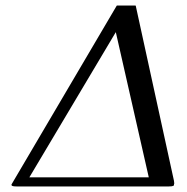

<svg xmlns="http://www.w3.org/2000/svg" viewBox="-20 -671 676 693"><path d="M467 -651H469L470 -650L608 -18Q608 -16 608.5 -13Q609 -10 609 -9Q609 -8 608 -6V-4V-3Q607 -2 607 -1Q606 -1 604 0Q601 2 588 2H42Q23 2 22 -2Q21 -3 21 -4L22 -5V-6Q22 -7 29 -18L401 -650L402 -651H404ZM398 -555 86 -31H517Z"/></svg>

Font: Linux Libertine O
Style: Italic
Weight: 400
Italic angle: -12°
Designer: Philipp H. Poll
Foundry: Philipp H. Poll
Version: Version 5.1.6